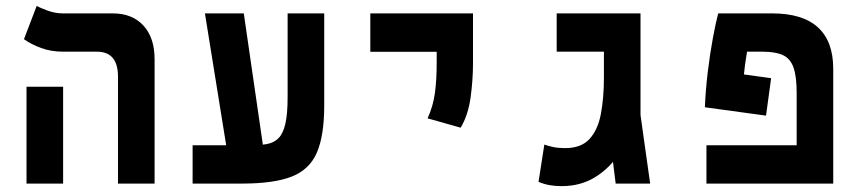

<svg xmlns="http://www.w3.org/2000/svg" viewBox="-20 -632 2970 661"><path d="M386.2 0V-368.2Q386.2 -454.1 313.5 -454.1H197.3Q155.8 -454.1 121.3 -466.8Q86.9 -479.5 62.5 -497.1L106.4 -611.8Q117.7 -605 143.8 -595.5Q169.9 -585.9 196.8 -585.9H368.2Q435.1 -585.9 473.6 -544.2Q512.2 -502.4 512.2 -428.2V0ZM71.3 0V-333.5H197.3V0Z M643.1 0V-131.8H846.2Q877.4 -131.8 900.9 -136.5Q924.3 -141.1 939.7 -157.2Q955.1 -173.3 962.6 -206.8Q970.2 -240.2 970.2 -297.9V-585.9H1096.2V-269Q1096.2 -165 1070.8 -106.4Q1045.4 -47.9 983.9 -23.9Q922.4 0 814 0Q771 0 728.5 0Q686 0 643.1 0ZM773.9 -37.6 685.5 -585.9H819.3L898.9 -37.6Z M1565.9 -192.4 1452.1 -224.6Q1471.2 -266.6 1477.3 -312Q1483.4 -357.4 1483.4 -414.1V-585.9H1608.4V-414.1Q1608.4 -357.4 1600.1 -296.6Q1591.8 -235.8 1565.9 -192.4ZM1254.9 -453.6V-585.9H1608.4V-453.6Z M1913.6 8.8Q1892.1 8.8 1873 5.6Q1854 2.4 1834 -5.9L1854 -134.3Q1867.7 -129.4 1884.8 -125.7Q1901.9 -122.1 1925.8 -122.1Q1981 -122.1 2009.8 -153.8Q2038.6 -185.5 2048.8 -240.5Q2059.1 -295.4 2059.1 -365.2V-392.1H2183.1V-352.5Q2183.1 -286.1 2165.5 -221.7Q2147.9 -157.2 2113.5 -105.2Q2079.1 -53.2 2029.1 -22.2Q1979 8.8 1913.6 8.8ZM2099.6 0 2059.1 -325.2V-585.9H2185.1V-235.8L2218.3 0ZM1896.5 -454.1V-585.9H2165V-454.1Z M2848.6 -131.8V0H2412.1V-131.8ZM2634.8 -362.8 2617.2 -233.9 2406.7 -262.7 2434.1 -390.6ZM2848.6 -395V0H2722.7V-311.5Q2722.7 -369.1 2711.7 -399.9Q2700.7 -430.7 2675 -442.4Q2649.4 -454.1 2604.5 -454.1H2551.8Q2544.4 -411.1 2539.8 -364.5Q2535.2 -317.9 2531.7 -261.7L2406.7 -262.7Q2409.2 -322.8 2416.7 -385Q2424.3 -447.3 2434.1 -500.2Q2443.8 -553.2 2452.6 -585.9H2638.2Q2743.2 -585.9 2795.9 -537.8Q2848.6 -489.7 2848.6 -395Z"/></svg>

Font: Cascadia Mono
Style: Regular
Weight: 400
Monospace: yes
Designer: Aaron Bell
Foundry: Saja Typeworks
Version: Version 2404.023